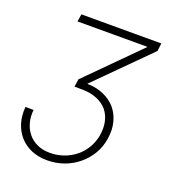

<svg xmlns="http://www.w3.org/2000/svg" viewBox="-131 -632 849 930"><g transform="rotate(20 293.5 -167.5)"><path d="M484.9 -489.7 224.1 -227.5 218.3 -188 262.7 -187.5Q304.2 -186.5 336.2 -172.9Q368.2 -159.2 388.2 -135.3Q407.2 -111.8 414.3 -79.1Q421.4 -46.4 414.6 -6.8Q407.7 29.8 389.4 59.8Q371.1 89.8 344.2 110.8Q317.4 131.8 283.9 143.3Q250.5 154.8 213.9 154.3Q177.2 154.3 148.7 140.9Q120.1 127.4 102.1 105Q83.5 82 75.2 51.5Q66.9 21 70.8 -14.2H28.8Q24.9 30.3 36.1 67.9Q47.4 105.5 71.8 133.3Q95.7 161.1 131.6 176.8Q167.5 192.4 212.4 192.9Q257.8 193.4 299.1 179Q340.3 164.6 373 137.7Q405.8 111.3 428 74Q450.2 36.6 456.5 -8.8Q463.4 -54.7 453.1 -93.3Q442.9 -131.8 418.5 -160.6Q394 -188 358.2 -204.1Q322.3 -220.2 277.3 -221.7L272 -222.2L537.1 -487.8L542 -528.3H129.9L124 -489.7Z"/></g></svg>

Font: Roboto Mono ExtraLight
Style: Italic
Weight: 250
Italic angle: -10°
Monospace: yes
Designer: Google
Version: Version 3.000